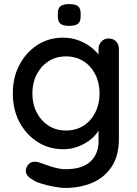

<svg xmlns="http://www.w3.org/2000/svg" viewBox="-20 -723 673 943"><path d="M289 -538Q332 -538 368 -524Q404 -510 430.5 -488.5Q457 -467 472 -444Q487 -421 487 -404L464 -403V-483Q464 -504 478 -519Q492 -534 514 -534Q536 -534 550 -519.5Q564 -505 564 -483V-42Q564 43 528 96.5Q492 150 432.5 175Q373 200 302 200Q277 200 243 193.5Q209 187 180.5 178Q152 169 141 160Q118 148 110.5 132Q103 116 110 100Q120 78 137 73Q154 68 176 76Q186 79 207 87Q228 95 254 101.5Q280 108 303 108Q383 108 423.5 71Q464 34 464 -30V-120L475 -113Q472 -92 456.5 -70.5Q441 -49 416 -31Q391 -13 358.5 -1.5Q326 10 292 10Q221 10 165 -25.5Q109 -61 76 -122.5Q43 -184 43 -264Q43 -344 76 -405.5Q109 -467 164.5 -502.5Q220 -538 289 -538ZM304 -446Q255 -446 218 -422Q181 -398 160 -357Q139 -316 139 -264Q139 -212 160 -171Q181 -130 218 -106Q255 -82 304 -82Q353 -82 390 -105.5Q427 -129 448 -170.5Q469 -212 469 -264Q469 -316 448 -357.5Q427 -399 390 -422.5Q353 -446 304 -446ZM319 -596Q290 -596 277 -606.5Q264 -617 264 -642V-658Q264 -683 278 -693Q292 -703 320 -703Q350 -703 363 -692.5Q376 -682 376 -658V-642Q376 -616 362.5 -606Q349 -596 319 -596Z"/></svg>

Font: Quicksand Light SemiBold
Style: Regular
Weight: 600
Version: Version 3.006